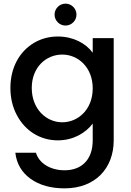

<svg xmlns="http://www.w3.org/2000/svg" viewBox="-20 -760 718 1052"><path d="M37 -278C37 -223 49 -173 72 -130C118 -42 201 9 297 9C381 9 449 -31 488 -83V9C488 116 426 173 334 173C255 173 194 134 177 77H64C71 137 99 185 148 220C197 255 259 272 334 272C503 272 603 161 603 9V-551H488V-471C451 -522 382 -560 297 -560C249 -560 205 -548 166 -525C86 -477 37 -389 37 -278ZM154 -278C154 -393 234 -461 321 -461C408 -461 488 -391 488 -276C488 -160 408 -90 321 -90C234 -90 154 -162 154 -278ZM279 -680C279 -647 306 -620 339 -620C372 -620 399 -647 399 -680C399 -713 372 -740 339 -740C306 -740 279 -713 279 -680Z"/></svg>

Font: Poppins Medium
Style: Regular
Weight: 500
Designer: Ninad Kale (Devanagari), Jonny Pinhorn (Latin)
Foundry: Indian Type Foundry
Version: 4.004